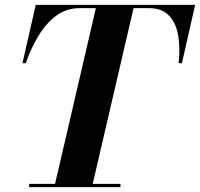

<svg xmlns="http://www.w3.org/2000/svg" viewBox="-20 -770 823 790"><path d="M100 -13.5H206.5L374.5 -736.5H307.5Q254 -736.5 212.2 -706Q170.5 -675.5 139.2 -624.2Q108 -573 86 -510H72.5L127 -750H783L728.5 -510H715Q722 -573.5 713 -624.8Q704 -676 675 -706.2Q646 -736.5 592.5 -736.5H529.5L361.5 -13.5H475.5V0H100Z"/></svg>

Font: Bodoni* 16pt
Style: Bold Italic
Weight: 700
Italic angle: -13°
Version: Version 2.3